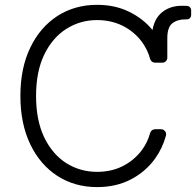

<svg xmlns="http://www.w3.org/2000/svg" viewBox="-20 -757 803 787"><path d="M215.2 -35.9Q143.8 -82.4 104 -165.8Q63.6 -250 63.6 -363.6Q63.6 -478 104 -561.4Q143.8 -644.9 215.2 -691.4Q286.6 -737.2 377.8 -737.2Q451 -737.2 508.5 -709.2Q567.5 -680.4 605.1 -633.9Q613.6 -682.9 646 -708.1Q678.6 -733.3 725.1 -733.3Q739 -733.3 745.7 -733H746.1Q753.2 -732.6 758.3 -727.3Q763.5 -721.9 763.5 -714.8V-695.7Q763.5 -687.9 758 -682.5Q752.5 -677.2 744.7 -677.6H739.3Q706.3 -677.6 685.7 -660.9Q665.8 -644.2 665.8 -600.9V-520.6Q665.8 -512.1 659.8 -506Q653.8 -500 645.2 -500H615.4Q608.7 -500 603 -504.3Q597.3 -508.5 595.5 -515.3Q584.5 -555.8 558.6 -589.5Q527.3 -629.3 481.5 -652Q434.3 -674.7 377.8 -674.7Q309.3 -674.7 252.1 -638.8Q195.7 -603.3 161.6 -533.7Q127.8 -464.1 127.8 -363.6Q127.8 -263.5 161.6 -193.2Q195.7 -123.6 252.1 -88.1Q308.9 -52.6 377.8 -52.6Q435.7 -52.6 481.5 -75.3Q527.3 -98 558.6 -137.8Q584.5 -171.5 595.5 -212Q597.3 -218.8 603 -223Q608.7 -227.3 615.4 -227.3H640.3Q648.8 -227.3 654.8 -221.2Q660.9 -215.2 660.9 -206.7Q660.9 -204.5 660.2 -201Q646.3 -149.5 615.4 -106.5Q576.7 -52.9 516 -21.3Q455.6 9.9 377.8 9.9Q286.6 9.9 215.2 -35.9Z"/></svg>

Font: DeltaSans Light
Style: Regular
Weight: 300
Designer: Rasmus Andersson
Foundry: rsms
Version: Version 3.012